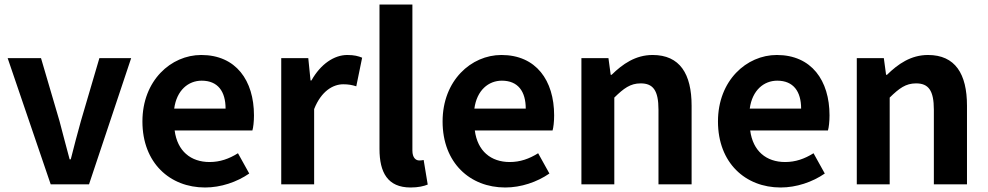

<svg xmlns="http://www.w3.org/2000/svg" viewBox="-20 -818 4384 852"><path d="M205 0H375L562 -560H421L339 -281C324 -226 308 -168 294 -111H289C274 -168 258 -226 244 -281L162 -560H14Z M890 14C960 14 1031 -10 1086 -48L1036 -138C996 -113 956 -99 910 -99C827 -99 767 -147 755 -239H1100C1104 -252 1107 -279 1107 -306C1107 -461 1027 -574 873 -574C739 -574 612 -461 612 -279C612 -95 734 14 890 14ZM753 -336C764 -418 816 -460 875 -460C947 -460 981 -412 981 -336Z M1228 0H1374V-334C1406 -415 1459 -444 1503 -444C1526 -444 1542 -441 1561 -435L1587 -562C1570 -569 1552 -574 1521 -574C1463 -574 1403 -534 1362 -461H1358L1348 -560H1228Z M1802 14C1836 14 1861 8 1878 1L1860 -108C1850 -106 1846 -106 1840 -106C1826 -106 1810 -117 1810 -150V-798H1664V-157C1664 -53 1700 14 1802 14Z M2222 14C2292 14 2363 -10 2418 -48L2368 -138C2328 -113 2288 -99 2242 -99C2159 -99 2099 -147 2087 -239H2432C2436 -252 2439 -279 2439 -306C2439 -461 2359 -574 2205 -574C2071 -574 1944 -461 1944 -279C1944 -95 2066 14 2222 14ZM2085 -336C2096 -418 2148 -460 2207 -460C2279 -460 2313 -412 2313 -336Z M2560 0H2706V-385C2748 -426 2777 -448 2823 -448C2878 -448 2902 -417 2902 -331V0H3049V-349C3049 -490 2997 -574 2876 -574C2800 -574 2743 -534 2694 -486H2690L2680 -560H2560Z M3444 14C3514 14 3585 -10 3640 -48L3590 -138C3550 -113 3510 -99 3464 -99C3381 -99 3321 -147 3309 -239H3654C3658 -252 3661 -279 3661 -306C3661 -461 3581 -574 3427 -574C3293 -574 3166 -461 3166 -279C3166 -95 3288 14 3444 14ZM3307 -336C3318 -418 3370 -460 3429 -460C3501 -460 3535 -412 3535 -336Z M3782 0H3928V-385C3970 -426 3999 -448 4045 -448C4100 -448 4124 -417 4124 -331V0H4271V-349C4271 -490 4219 -574 4098 -574C4022 -574 3965 -534 3916 -486H3912L3902 -560H3782Z"/></svg>

Font: Genne Gothic Bold
Style: Regular
Weight: 700
Designer: Ryoko NISHIZUKA (kana & ideographs); Paul D. Hunt (Latin, Greek & Cyrillic); Wenlong ZHANG (bopomofo); Sandoll Communica
Foundry: Adobe Systems Incorporated
Version: Version 1.004;PS 1.004;hotconv 16.6.51;makeotf.lib2.5.65220